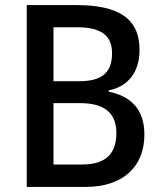

<svg xmlns="http://www.w3.org/2000/svg" viewBox="-20 -734 635 754"><path d="M280 -714H85V0H317C460 0 547 -77 547 -205C547 -310 489 -357 407 -374V-379C483 -394 528 -451 528 -538C528 -662 445 -714 280 -714ZM290 -415H190V-627H282C376 -627 420 -595 420 -526C420 -453 386 -415 290 -415ZM190 -329H295C397 -329 437 -284 437 -212C437 -135 400 -88 303 -88H190Z"/></svg>

Font: Noto Sans Devanagari SemiCondensed Medium
Style: Regular
Weight: 500
Width: 4
Designer: Jelle Bosma - Monotype Design Team
Foundry: Monotype Imaging Inc.
Version: Version 2.004